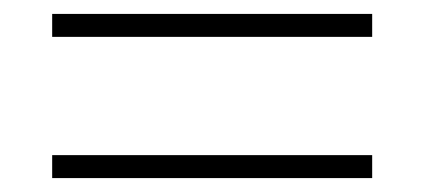

<svg xmlns="http://www.w3.org/2000/svg" viewBox="-20 -491 610 276"><path d="M55 -438V-471H515V-438ZM55 -235V-268H515V-235Z"/></svg>

Font: Noto Sans Gujarati ExtraLight
Style: Regular
Weight: 200
Designer: Jelle Bosma - Monotype Design Team, Universal Thirst
Foundry: Monotype Imaging Inc.
Version: Version 2.106; ttfautohint (v1.8.4.7-5d5b)